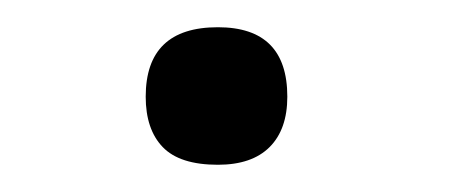

<svg xmlns="http://www.w3.org/2000/svg" viewBox="-20 -322 335 141"><path d="M87 -251Q87 -302 140 -302Q191 -302 191 -251Q191 -227 178 -214Q165 -201 140 -201Q112 -201 99.5 -214Q87 -227 87 -251Z"/></svg>

Font: Haskoy
Style: Regular
Weight: 400
Designer: Ertekin Erdin
Foundry: Ertekin Erdin
Version: Version 1.500